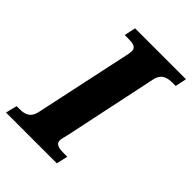

<svg xmlns="http://www.w3.org/2000/svg" viewBox="-226 -811 909 909"><g transform="rotate(45 228.5 -357.0)"><path d="M-17 0H323L336 -57H316C281 -57 256 -61 256 -87C256 -99 261 -112 266 -135L364 -600C374 -650 406 -657 442 -657H462L474 -714H133L121 -657H141C176 -657 199 -653 199 -627C199 -621 198 -610 193 -589L91 -112C81 -64 50 -57 16 -57H-3Z"/></g></svg>

Font: Noto Serif SemiCondensed Extra
Style: Italic
Weight: 800
Width: 4
Italic angle: -12°
Designer: Monotype Design Team
Foundry: Monotype Imaging Inc.
Version: Version 1.901